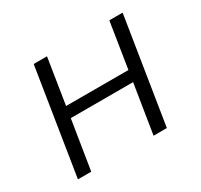

<svg xmlns="http://www.w3.org/2000/svg" viewBox="-110 -624 797 763"><g transform="rotate(-30 288.5 -242.5)"><path d="M46 0 123 -485H184L151 -276H437L470 -485H531L454 0H393L429 -225H143L107 0Z"/></g></svg>

Font: Nunito Sans 12pt Light
Style: Italic
Weight: 300
Italic angle: -9°
Designer: Vernon Adams
Foundry: Vernon Adams
Version: Version 3.101;gftools[0.9.27]